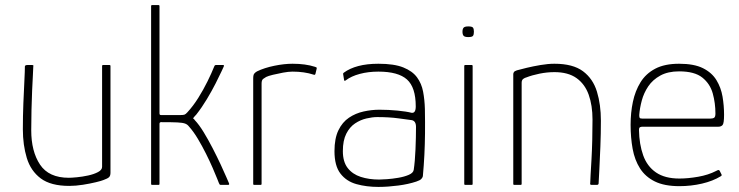

<svg xmlns="http://www.w3.org/2000/svg" viewBox="-20 -728 2911 756"><path d="M253 4Q180 4 140.5 -25.5Q101 -55 85.5 -106Q70 -157 70 -219Q70 -271 72 -321Q74 -371 76 -410Q78 -449 78 -467Q79 -470 81.5 -471Q84 -472 88 -472H105Q110 -472 111 -471Q112 -470 111 -465Q111 -457 109.5 -432Q108 -407 106.5 -371.5Q105 -336 104 -295Q103 -254 103 -215Q103 -132 137.5 -80Q172 -28 251 -28Q261 -28 282.5 -30Q304 -32 327 -37Q350 -42 366 -50.5Q382 -59 382 -71V-468Q382 -470 383 -471Q384 -472 385 -472H411Q413 -472 414 -471Q415 -470 415 -468V-48Q415 -36 409.5 -30.5Q404 -25 387 -19Q380 -16 357.5 -10.5Q335 -5 306.5 -0.5Q278 4 253 4Z M575 -4V-704Q575 -708 579 -708H604Q608 -708 608 -704V-281Q608 -279 609 -277Q610 -275 614 -275Q634 -275 653 -275Q672 -275 691 -275Q701 -275 706 -276.5Q711 -278 718 -286Q741 -311 761 -343Q781 -375 797 -407.5Q813 -440 823 -465Q825 -470 826.5 -471Q828 -472 831 -472H857Q860 -472 861.5 -471Q863 -470 861 -466Q861 -466 852.5 -447.5Q844 -429 829 -399.5Q814 -370 794.5 -337.5Q775 -305 753 -277Q749 -273 746 -269.5Q743 -266 740 -262Q742 -261 744 -259Q746 -257 747 -255Q764 -237 782 -207.5Q800 -178 817.5 -144Q835 -110 849 -80Q863 -50 871.5 -30Q880 -10 881 -8Q885 0 878 0Q875 0 871.5 0Q868 0 864.5 0Q861 0 857.5 0Q854 0 851 0Q847 0 846 -0.5Q845 -1 842 -7Q842 -7 835.5 -23.5Q829 -40 817.5 -66.5Q806 -93 791 -123Q776 -153 759 -181.5Q742 -210 724 -230Q718 -238 708.5 -241.5Q699 -245 678 -246Q657 -247 614 -247Q608 -247 608 -240V-4Q608 0 604 0H579Q575 0 575 -4Z M1132 -477Q1183 -477 1220 -465Q1222 -464 1225 -463Q1228 -462 1227 -458L1222 -437Q1221 -434 1219 -433.5Q1217 -433 1215 -434Q1197 -440 1176 -443Q1155 -446 1132 -446Q1116 -446 1094.5 -442Q1073 -438 1054.5 -433.5Q1036 -429 1028 -425Q1023 -422 1016.5 -417.5Q1010 -413 1010 -399V-4Q1010 -2 1009 -1Q1008 0 1006 0H981Q979 0 978 -1Q977 -2 977 -4V-419Q977 -433 981 -438Q985 -443 992 -447Q1021 -461 1060 -469Q1099 -477 1132 -477Z M1470 8Q1423 8 1383.5 -3Q1344 -14 1320.5 -44.5Q1297 -75 1297 -133Q1297 -183 1312.5 -215Q1328 -247 1354 -264.5Q1380 -282 1411.5 -289Q1443 -296 1474 -296Q1510 -296 1545.5 -292.5Q1581 -289 1600 -284Q1617 -281 1617 -309Q1617 -384 1582.5 -415Q1548 -446 1470 -446Q1430 -446 1396.5 -437Q1363 -428 1342 -412Q1340 -410 1337.5 -410Q1335 -410 1335 -412L1331 -437Q1331 -439 1332 -440Q1333 -441 1334 -442Q1357 -459 1391 -468Q1425 -477 1470 -477Q1532 -477 1568 -462.5Q1604 -448 1622 -423.5Q1640 -399 1646 -367Q1652 -335 1653 -299Q1654 -245 1653.5 -202Q1653 -159 1651 -118.5Q1649 -78 1645 -34Q1644 -29 1639 -23.5Q1634 -18 1619 -13Q1604 -8 1586 -4Q1568 0 1548.5 2.5Q1529 5 1509.5 6.5Q1490 8 1470 8ZM1473 -21Q1483 -21 1504 -22.5Q1525 -24 1548.5 -28Q1572 -32 1589.5 -39.5Q1607 -47 1609 -59Q1614 -92 1616 -140Q1618 -188 1618 -228Q1618 -252 1601 -255Q1585 -257 1549 -262Q1513 -267 1465 -267Q1446 -267 1422.5 -261.5Q1399 -256 1378 -242Q1357 -228 1343.5 -201.5Q1330 -175 1330 -133Q1330 -91 1349 -66.5Q1368 -42 1400.5 -31.5Q1433 -21 1473 -21Z M1846 -603Q1846 -592 1842.5 -587Q1839 -582 1824 -582Q1810 -582 1805.5 -587Q1801 -592 1801 -603Q1801 -614 1805.5 -619Q1810 -624 1824 -624Q1839 -624 1842.5 -619Q1846 -614 1846 -603ZM1841 -4Q1841 0 1838 0H1812Q1808 0 1808 -4V-468Q1808 -472 1812 -472H1838Q1841 -472 1841 -468Z M2005 0Q2001 0 2001 -4Q2001 -112 2001 -220Q2001 -328 2001 -436Q2001 -440 2003.5 -444Q2006 -448 2015 -451Q2029 -455 2054 -461Q2079 -467 2108.5 -472Q2138 -477 2163 -477Q2236 -477 2275.5 -447.5Q2315 -418 2330.5 -367Q2346 -316 2346 -253Q2346 -202 2344 -151.5Q2342 -101 2340 -62Q2338 -23 2337 -5Q2336 -2 2334.5 -1Q2333 0 2328 0H2310Q2306 0 2304.5 -1.5Q2303 -3 2304 -7Q2304 -15 2305.5 -40Q2307 -65 2309 -100.5Q2311 -136 2312 -177Q2313 -218 2313 -257Q2313 -313 2298 -355Q2283 -397 2250 -420.5Q2217 -444 2163 -444Q2134 -444 2104.5 -438Q2075 -432 2052 -423Q2047 -422 2040.5 -417.5Q2034 -413 2034 -402Q2034 -336 2034 -269.5Q2034 -203 2034 -136.5Q2034 -70 2034 -4Q2034 0 2030 0Z M2463 -237Q2463 -284 2472 -327Q2481 -370 2502 -404Q2523 -438 2560 -457.5Q2597 -477 2654 -477Q2713 -477 2748 -459.5Q2783 -442 2801 -412.5Q2819 -383 2825 -347.5Q2831 -312 2831 -276Q2831 -242 2825 -235.5Q2819 -229 2808 -229H2507Q2506 -229 2501 -227.5Q2496 -226 2496 -216Q2497 -160 2512.5 -116.5Q2528 -73 2563 -49Q2598 -25 2655 -25Q2689 -25 2729 -32Q2769 -39 2800 -55Q2805 -58 2808.5 -58.5Q2812 -59 2814 -55L2821 -41Q2822 -39 2821.5 -37.5Q2821 -36 2818 -34Q2787 -15 2744 -5Q2701 5 2655 5Q2596 5 2558.5 -13.5Q2521 -32 2500 -65Q2479 -98 2471 -142Q2463 -186 2463 -237ZM2797 -281Q2797 -322 2786.5 -360Q2776 -398 2745.5 -422.5Q2715 -447 2654 -447Q2610 -447 2580 -430.5Q2550 -414 2532.5 -388Q2515 -362 2507 -332Q2499 -302 2497 -275Q2497 -268 2498.5 -264.5Q2500 -261 2509 -261H2776Q2787 -261 2792 -264.5Q2797 -268 2797 -281Z"/></svg>

Font: Glory Thin
Style: Regular
Weight: 100
Designer: Robert Leuschke
Foundry: Robert Leuschke
Version: Version 1.011